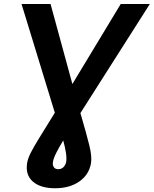

<svg xmlns="http://www.w3.org/2000/svg" viewBox="-20 -748 787 983"><path d="M90.3 -727.5H238.8L350.6 -317.9L598.1 -727.5H747.1L391.6 -168.9Q392.6 -166.5 394 -161.1Q422.4 -64 437 -5.1Q451.7 53.7 445.8 87.9Q436 146 386.5 180.9Q336.9 215.8 262.2 215.8Q187.5 215.8 148.2 181.6Q108.9 147.5 119.1 85.4Q122.6 64.5 136.2 36.6Q149.9 8.8 179.7 -39.6Q209.5 -87.9 260.7 -170.9ZM303.7 -28.8Q281.7 7.3 268.1 34.4Q254.4 61.5 251 81.1Q248.5 97.7 255.6 107.9Q262.7 118.2 278.3 118.2Q294.4 118.2 304.9 107.7Q315.4 97.2 318.8 80.6Q321.8 61 317.6 34.2Q313.5 7.3 303.7 -28.8Z"/></svg>

Font: Inter Display Semi Bold
Style: Italic
Weight: 600
Italic angle: -9.39999°
Designer: Rasmus Andersson
Foundry: rsms
Version: Version 4.000;git-4fc901f